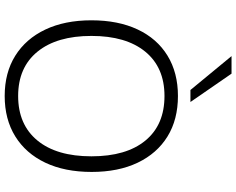

<svg xmlns="http://www.w3.org/2000/svg" viewBox="-112 -864 984 799"><g transform="rotate(90 379.5 -464.0)"><path d="M379 8Q282 8 211.5 -36Q141 -80 102.5 -161Q64 -242 64 -353Q64 -464 102 -545Q140 -626 211 -669.5Q282 -713 379 -713Q477 -713 547.5 -669.5Q618 -626 656.5 -545.5Q695 -465 695 -354Q695 -242 656.5 -161Q618 -80 547 -36Q476 8 379 8ZM379 -48Q498 -48 564 -128Q630 -208 630 -353Q630 -498 564.5 -577.5Q499 -657 379 -657Q260 -657 194.5 -577Q129 -497 129 -353Q129 -209 194.5 -128.5Q260 -48 379 -48ZM354 -765 213 -936H286L404 -765Z"/></g></svg>

Font: Nunito Sans Light
Style: Regular
Weight: 300
Designer: Vernon Adams
Foundry: Vernon Adams
Version: Version 3.101; ttfautohint (v1.8.4.7-5d5b);gftools[0.9.27]